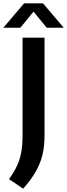

<svg xmlns="http://www.w3.org/2000/svg" viewBox="-63 -968 406 1162"><path d="M77 174 -8.5 116Q21 75.5 39.2 36.8Q57.5 -2 65.5 -46.2Q73.5 -90.5 73.5 -148V-740H206.5V-145Q206.5 -83 193.8 -30.5Q181 22 152.5 71.8Q124 121.5 77 174ZM-43 -800 83 -948H197L323 -800H220L129 -911H151L60 -800Z"/></svg>

Font: Encode Sans SC Condensed Thin SemiBold
Style: Regular
Weight: 600
Version: Version 3.002